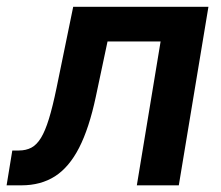

<svg xmlns="http://www.w3.org/2000/svg" viewBox="-55 -556 664 576"><path d="M-35.2 0 -18.1 -104.5H1.5Q22.9 -104.5 39.1 -113Q55.2 -121.6 67.9 -142.3Q80.6 -163.1 91.8 -199.5Q103 -235.8 114.7 -292.5L164.6 -535.6H570.3L481.4 0H355.5L426.8 -431.6H267.6L232.4 -265.6Q212.4 -171.4 182.4 -112.8Q152.3 -54.2 109.9 -27.1Q67.4 0 9.3 0Z"/></svg>

Font: Inter 20pt SemiBold
Style: Italic
Weight: 600
Italic angle: -9.3988°
Version: Version 4.001;git-66647c0bb